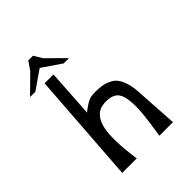

<svg xmlns="http://www.w3.org/2000/svg" viewBox="-279 -1214 1380 1380"><g transform="rotate(-45 411.0 -524.5)"><path d="M247 -1049H295L334 -985L466 -854H412L267 -953L124 -854H70L203 -985ZM648 -330 669 0H531Q552 -129 558.5 -208Q565 -287 556 -343.5Q547 -400 518 -423Q489 -446 437 -446Q399 -446 371.5 -435Q344 -424 322.5 -394Q301 -364 291 -315Q281 -266 283 -186.5Q285 -107 301 0H153L214 -850H304L281 -486Q336 -529 366 -540.5Q396 -552 457 -548Q488 -546 509 -541.5Q530 -537 557 -523.5Q584 -510 601 -488Q618 -466 631.5 -425.5Q645 -385 648 -330Z"/></g></svg>

Font: OpenDyslexic
Style: Regular
Weight: 400
Designer: Abbie Gonzalez
Version: Version 0.920;hotconv 1.0.109;makeotfexe 2.5.65596